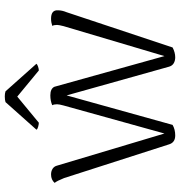

<svg xmlns="http://www.w3.org/2000/svg" viewBox="5 -746 751 801"><g transform="rotate(-90 380.5 -345.5)"><path d="M179 -15 38 -454Q26 -484 18 -493Q31 -508 53 -508Q67 -508 77 -501.5Q87 -495 90 -483L224 -35L341 -456Q346 -474 346 -483Q346 -496 342 -503Q360 -511 383 -511Q411 -511 419 -494L547 -35L672 -456Q677 -476 677 -483Q677 -496 673 -503Q688 -508 703 -508Q740 -508 738 -479Q738 -462 730 -443L583 -1Q562 10 542 10Q528 10 517.5 4Q507 -2 503 -15L383 -443L260 -1Q241 10 216 10Q187 10 179 -15ZM240 -569 355 -698Q364 -701 379 -701Q391 -701 400 -698L515 -569Q512 -565 502.5 -562Q493 -559 487 -559L378 -649L269 -559Q262 -559 251.5 -562Q241 -565 240 -569Z"/></g></svg>

Font: Arima Madurai Light
Style: Regular
Weight: 300
Designer: Joana Correia and Natanael Gama
Foundry: NDISCOVER
Version: Version 1.019